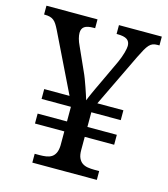

<svg xmlns="http://www.w3.org/2000/svg" viewBox="-107 -799 774 883"><g transform="rotate(15 279.5 -357.0)"><path d="M128.9 0V-42H151.9Q168.5 -42 183.1 -44.2Q197.8 -46.4 208.7 -53.2Q219.7 -60.1 226.3 -73.5Q232.9 -86.9 233.9 -108.9V-176.8H94.2V-224.1H233.9V-293.9H94.2V-340.8H214.8L79.1 -619.1Q71.8 -633.8 65.4 -643.8Q59.1 -653.8 51 -660.2Q43 -666.5 32.7 -669.2Q22.5 -671.9 7.8 -671.9H4.9V-713.9H248V-671.9H241.2Q210.9 -671.9 197.5 -662.6Q184.1 -653.3 184.1 -632.8Q184.1 -621.1 188 -606.2Q191.9 -591.3 200.2 -574.2L248 -467.8Q255.4 -452.1 262.2 -434.1Q269 -416 275.1 -398.4Q281.2 -380.9 286.1 -365.7Q291 -350.6 293.9 -340.8Q295.9 -346.2 300.3 -356.7Q304.7 -367.2 310.3 -379.6Q315.9 -392.1 322 -405Q328.1 -418 333 -428.2L390.1 -549.8Q401.9 -576.2 408 -598.4Q414.1 -620.6 414.1 -631.8Q414.1 -652.3 400.1 -662.1Q386.2 -671.9 353 -671.9H350.1V-713.9H554.2V-671.9H544.9Q532.2 -671.9 522.9 -668.5Q513.7 -665 505.6 -656.2Q497.6 -647.5 489 -632.3Q480.5 -617.2 469.2 -594.2L347.2 -340.8H471.2V-293.9H331.1V-224.1H471.2V-176.8H331.1V-113.8Q331.1 -90.3 337.6 -76.2Q344.2 -62 355.2 -54.4Q366.2 -46.9 381.1 -44.4Q396 -42 413.1 -42H436V0Z"/></g></svg>

Font: Droid Serif
Style: Regular
Weight: 400
Designer: Monotype Design team
Foundry: Monotype Imaging Inc.
Version: Version 1.03